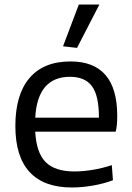

<svg xmlns="http://www.w3.org/2000/svg" viewBox="-20 -821 584 850"><path d="M290 -481Q146 -481 136 -300H418Q418 -398 387 -439.5Q356 -481 290 -481ZM298 9Q174 9 111 -59.5Q48 -128 48 -263Q48 -402 110.5 -475.5Q173 -549 292 -549Q499 -549 499 -308Q499 -262 492 -238H136Q141 -144 182.5 -103Q224 -62 309 -62Q347 -62 390 -69Q433 -76 475 -90L480 -23Q440 -8 391.5 0.5Q343 9 298 9ZM259 -616 329 -801H420L321 -609Z"/></svg>

Font: EncodeSans
Style: Regular
Weight: 400
Designer: Pablo Impallari, Andres Torresi
Foundry: Pablo Impallari, Andres Torresi
Version: Version 1.000; ttfautohint (v1.4.1)